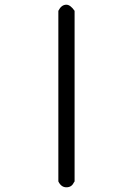

<svg xmlns="http://www.w3.org/2000/svg" viewBox="-20 -714 565 816"><path d="M228 -668Q241 -694 262 -694Q279 -694 297 -668V57L293 63Q284 82 262 82Q240 82 228 57Z"/></svg>

Font: MathJax_Typewriter
Style: Regular
Weight: 400
Version: Version 1.1